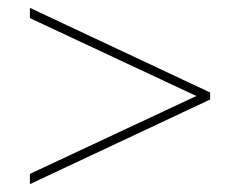

<svg xmlns="http://www.w3.org/2000/svg" viewBox="-20 -606 610 488"><path d="M56 -164V-138L514 -353V-371L56 -586V-560L479 -362Z"/></svg>

Font: Noto Sans Gujarati UI Thin
Style: Regular
Weight: 100
Designer: Jelle Bosma - Monotype Design Team, Universal Thirst
Foundry: Monotype Imaging Inc.
Version: Version 2.106